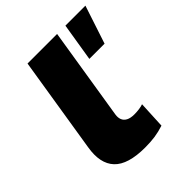

<svg xmlns="http://www.w3.org/2000/svg" viewBox="-198 -829 964 964"><g transform="rotate(-45 283.5 -347.0)"><path d="M276 11Q154 11 105.5 -40.5Q57 -92 74 -193L156 -705H366L287 -212Q284 -192 290 -177Q296 -162 312 -153.5Q328 -145 355 -145Q373 -145 390.5 -147.5Q408 -150 418 -154L411 -9Q377 2 346 6.5Q315 11 276 11ZM392 -502 425 -705H567L500 -502Z"/></g></svg>

Font: Nunito Sans 7pt Expanded Black
Style: Italic
Weight: 900
Width: 7
Italic angle: -9°
Designer: Vernon Adams
Foundry: Vernon Adams
Version: Version 3.101;gftools[0.9.27]